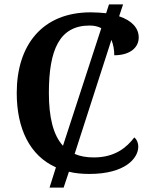

<svg xmlns="http://www.w3.org/2000/svg" viewBox="-20 -780 688 872"><path d="M205 72H269L293 0C321 7 352 10 386 10C548 10 608 -61 608 -114C608 -133 600 -148 590 -156C556 -111 503 -65 406 -65C373 -65 344 -70 319 -81L486 -599C495 -577 499 -553 499 -529C568 -529 610 -562 610 -610C610 -651 581 -686 521 -706L539 -760H475L462 -720C441 -722 417 -724 392 -724C171 -724 56 -574 56 -358C56 -196 115 -73 234 -20ZM202 -358C202 -554 250 -664 387 -664C408 -664 425 -660 440 -652L266 -118C221 -167 202 -249 202 -358Z"/></svg>

Font: Noto Serif SemiBold
Style: Regular
Weight: 600
Designer: Monotype Design Team
Foundry: Monotype Imaging Inc.
Version: Version 2.013